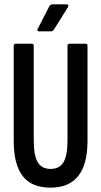

<svg xmlns="http://www.w3.org/2000/svg" viewBox="-20 -856 465 882"><path d="M212 6Q125 6 84 -47.5Q43 -101 43 -209V-645Q43 -655 51 -655H127Q135 -655 135 -645V-211Q135 -141 153.5 -110.5Q172 -80 212 -80Q253 -80 271.5 -110.5Q290 -141 290 -211V-645Q290 -655 298 -655H374Q382 -655 382 -645V-209Q382 -101 339.5 -47.5Q297 6 212 6ZM159 -712Q154 -712 152.5 -715Q151 -718 153 -723L207 -828Q213 -836 220 -836H287Q292 -836 293.5 -832.5Q295 -829 292 -823L227 -719Q223 -712 212 -712Z"/></svg>

Font: Sofia Sans Extra Condensed SemiBold
Style: Regular
Weight: 600
Designer: Botio Nikoltchev, Ani Petrova
Foundry: lettersoup
Version: Version 4.101